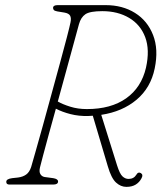

<svg xmlns="http://www.w3.org/2000/svg" viewBox="-20 -720 634 749"><path d="M532 -24.5Q524 -9 509.5 0Q495 9 473 9Q451 9 432.5 -8Q414 -25 400.5 -71.5L342 -268.5Q333 -267.5 324 -267.5Q287.5 -266.5 255.2 -274.8Q223 -283 198 -296Q183 -243 170.2 -195.5Q157.5 -148 148.2 -114Q139 -80 136 -67Q132 -50 137.5 -40.8Q143 -31.5 154 -29.5L187.5 -25Q206.5 -22 206.5 -12Q206.5 0 187 0H17Q4 0 4.5 -11Q4.5 -22 27.5 -25L50.5 -27.5Q69.5 -30 82.2 -39.2Q95 -48.5 101.5 -68.5Q106 -84 118.2 -126.8Q130.5 -169.5 146.8 -228.5Q163 -287.5 180.5 -351.5Q198 -415.5 214 -474Q230 -532.5 241 -575Q252 -617.5 255 -632.5Q258.5 -649.5 253.5 -658.8Q248.5 -668 231 -671L203.5 -675.5Q193 -677.5 190 -681Q187 -684.5 187 -689.5Q187.5 -700 205 -700H392Q458 -700 506.8 -669.5Q555.5 -639 577.2 -583.2Q599 -527.5 583.5 -453Q568 -377.5 512.8 -331Q457.5 -284.5 375 -272L436.5 -75.5Q447 -42 457.8 -32Q468.5 -22 481.5 -22Q502 -22 512 -38.5Q518.5 -50.5 529 -45Q540 -38.5 532 -24.5ZM288 -625.5Q283.5 -609 270.8 -562.5Q258 -516 240.8 -452.8Q223.5 -389.5 205.5 -324Q224.5 -313 254 -303.8Q283.5 -294.5 319 -294.5Q413 -294.5 472.2 -336.5Q531.5 -378.5 549.5 -456Q565 -525.5 546.5 -574.8Q528 -624 483.8 -650.2Q439.5 -676.5 379 -676.5Q331 -676.5 313.2 -664.5Q295.5 -652.5 288 -625.5Z"/></svg>

Font: Fraunces 72pt SuperSoft Thin
Style: Italic
Weight: 100
Italic angle: -16°
Version: Version 1.000;[b76b70a41]